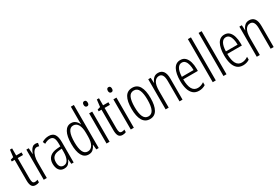

<svg xmlns="http://www.w3.org/2000/svg" viewBox="77 -1842 4272 2934"><g transform="rotate(-30 2212.5 -375.0)"><path d="M172 -38Q184 -38 196.5 -41Q209 -44 219 -49V-3Q206 3 191 6.5Q176 10 158 10Q109 10 89 -23.5Q69 -57 69 -123V-486H19V-517L70 -532L85 -657H123V-532H217V-486H123V-126Q123 -81 132.5 -59.5Q142 -38 172 -38Z M463 -541Q473 -541 485 -539Q497 -537 508 -532L498 -478Q491 -481 480.5 -483.5Q470 -486 460 -486Q427 -486 403.5 -456Q380 -426 367.5 -378.5Q355 -331 356 -279V0H302V-532H344L352 -427H355Q365 -456 379 -482Q393 -508 413.5 -524.5Q434 -541 463 -541Z M700 -542Q769 -542 799.5 -497.5Q830 -453 830 -360V0H789L782 -84H780Q765 -44 737.5 -17Q710 10 661 10Q619 10 592.5 -11Q566 -32 553.5 -66Q541 -100 541 -140Q541 -219 586.5 -261Q632 -303 716 -310L777 -315V-358Q777 -433 757.5 -464.5Q738 -496 694 -496Q673 -496 648.5 -489Q624 -482 596 -465L578 -507Q635 -542 700 -542ZM722 -269Q596 -257 596 -141Q596 -88 616.5 -61Q637 -34 675 -34Q727 -34 752.5 -83.5Q778 -133 778 -216V-274Z M1093 10Q1017 10 978.5 -59.5Q940 -129 940 -262Q940 -398 980 -470Q1020 -542 1094 -542Q1140 -542 1172 -514Q1204 -486 1218 -449H1221Q1220 -469 1219.5 -486Q1219 -503 1219 -520V-760H1272V0H1230L1222 -87H1219Q1203 -48 1173 -19Q1143 10 1093 10ZM1104 -37Q1159 -37 1189 -88.5Q1219 -140 1219 -233V-295Q1219 -390 1189.5 -442Q1160 -494 1104 -494Q1049 -494 1022 -434.5Q995 -375 995 -262Q995 -153 1021 -95Q1047 -37 1104 -37Z M1438 -732Q1457 -732 1465.5 -719Q1474 -706 1474 -686Q1474 -640 1438 -640Q1420 -640 1410.5 -652.5Q1401 -665 1401 -686Q1401 -706 1410 -719Q1419 -732 1438 -732ZM1464 -532V0H1410V-532Z M1705 -38Q1717 -38 1729.5 -41Q1742 -44 1752 -49V-3Q1739 3 1724 6.5Q1709 10 1691 10Q1642 10 1622 -23.5Q1602 -57 1602 -123V-486H1552V-517L1603 -532L1618 -657H1656V-532H1750V-486H1656V-126Q1656 -81 1665.5 -59.5Q1675 -38 1705 -38Z M1866 -732Q1885 -732 1893.5 -719Q1902 -706 1902 -686Q1902 -640 1866 -640Q1848 -640 1838.5 -652.5Q1829 -665 1829 -686Q1829 -706 1838 -719Q1847 -732 1866 -732ZM1892 -532V0H1838V-532Z M2341 -267Q2341 -134 2300 -62Q2259 10 2174 10Q2090 10 2047.5 -62.5Q2005 -135 2005 -268Q2005 -401 2046 -471.5Q2087 -542 2174 -542Q2259 -542 2300 -470.5Q2341 -399 2341 -267ZM2060 -268Q2060 -155 2087.5 -96.5Q2115 -38 2174 -38Q2232 -38 2259.5 -94.5Q2287 -151 2287 -267Q2287 -376 2261 -435Q2235 -494 2174 -494Q2113 -494 2086.5 -436.5Q2060 -379 2060 -268Z M2629 -542Q2688 -542 2719.5 -500Q2751 -458 2751 -370V0H2698V-357Q2698 -428 2678 -461Q2658 -494 2620 -494Q2567 -494 2537 -445.5Q2507 -397 2507 -295V0H2453V-532H2496L2501 -440H2504Q2518 -482 2548.5 -512Q2579 -542 2629 -542Z M3022 -542Q3076 -542 3109 -509Q3142 -476 3157.5 -422Q3173 -368 3173 -305V-263H2915Q2916 -37 3045 -37Q3101 -37 3155 -74V-23Q3130 -7 3101.5 1.5Q3073 10 3041 10Q2978 10 2938.5 -24.5Q2899 -59 2880.5 -121Q2862 -183 2862 -265Q2862 -395 2902 -468.5Q2942 -542 3022 -542ZM3022 -496Q2975 -496 2947.5 -449.5Q2920 -403 2916 -307H3123Q3123 -358 3113 -401Q3103 -444 3080.5 -470Q3058 -496 3022 -496Z M3338 0H3284V-760H3338Z M3527 0H3473V-760H3527Z M3799 -542Q3853 -542 3886 -509Q3919 -476 3934.5 -422Q3950 -368 3950 -305V-263H3692Q3693 -37 3822 -37Q3878 -37 3932 -74V-23Q3907 -7 3878.5 1.5Q3850 10 3818 10Q3755 10 3715.5 -24.5Q3676 -59 3657.5 -121Q3639 -183 3639 -265Q3639 -395 3679 -468.5Q3719 -542 3799 -542ZM3799 -496Q3752 -496 3724.5 -449.5Q3697 -403 3693 -307H3900Q3900 -358 3890 -401Q3880 -444 3857.5 -470Q3835 -496 3799 -496Z M4237 -542Q4296 -542 4327.5 -500Q4359 -458 4359 -370V0H4306V-357Q4306 -428 4286 -461Q4266 -494 4228 -494Q4175 -494 4145 -445.5Q4115 -397 4115 -295V0H4061V-532H4104L4109 -440H4112Q4126 -482 4156.5 -512Q4187 -542 4237 -542Z"/></g></svg>

Font: Noto Sans Telugu ExtraCondensed Light
Style: Regular
Weight: 300
Width: 2
Designer: Jelle Bosma - Monotype Design Team
Foundry: Monotype Imaging Inc.
Version: Version 2.005; ttfautohint (v1.8.4.7-5d5b)